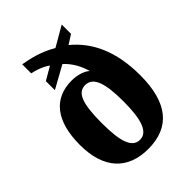

<svg xmlns="http://www.w3.org/2000/svg" viewBox="-220 -872 993 993"><g transform="rotate(-45 276.0 -376.0)"><path d="M274 10C431 10 514 -87 514 -289C514 -464 458 -583 362 -662L412 -694V-762L303 -699C240 -737 174 -752 122 -761V-695C152 -689 191 -676 219 -655L147 -613V-547L270 -615C308 -581 332 -535 345 -489C327 -506 290 -521 243 -521C115 -521 38 -433 38 -255C38 -79 126 10 274 10ZM277 -54C218 -54 198 -124 198 -255C198 -394 219 -455 276 -455C334 -455 357 -391 357 -255C357 -124 334 -54 277 -54Z"/></g></svg>

Font: Noto Serif Devanagari Condensed ExtraBold
Style: Regular
Weight: 800
Width: 3
Designer: Universal Thirst, Indian Type Foundry and the Monotype Design Team
Foundry: Monotype Imaging Inc.
Version: Version 2.004